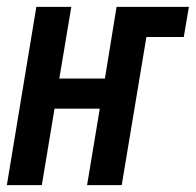

<svg xmlns="http://www.w3.org/2000/svg" viewBox="-36 -540 571 560"><path d="M-16 0 70 -520H172L137 -311H270L304 -520H515L500 -432H391L319 0H218L255 -223H123L86 0Z"/></svg>

Font: Iosevka SS04 Semibold Oblique
Style: Regular
Weight: 600
Italic angle: -9°
Monospace: yes
Designer: Belleve Invis
Foundry: Belleve Invis
Version: Version 19.0.0; ttfautohint (v1.8.4)